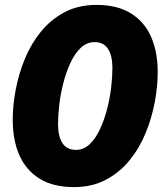

<svg xmlns="http://www.w3.org/2000/svg" viewBox="-20 -752 664 784"><path d="M282 12Q197 12 141.5 -22.5Q86 -57 59 -118.5Q32 -180 32 -263Q32 -321 44 -385Q56 -449 81 -510.5Q106 -572 146.5 -622Q187 -672 243.5 -702Q300 -732 374 -732Q459 -732 514.5 -697.5Q570 -663 597 -601.5Q624 -540 624 -457Q624 -399 612 -335Q600 -271 575 -209.5Q550 -148 509.5 -98Q469 -48 412.5 -18Q356 12 282 12ZM290 -140Q322 -140 346.5 -163.5Q371 -187 388.5 -225Q406 -263 417.5 -307.5Q429 -352 434 -396Q439 -440 439 -474Q439 -525 421 -552.5Q403 -580 366 -580Q334 -580 309.5 -556.5Q285 -533 267.5 -495Q250 -457 238.5 -412.5Q227 -368 222 -324Q217 -280 217 -246Q217 -195 235 -167.5Q253 -140 290 -140Z"/></svg>

Font: Kufam ExtraBold
Style: Italic
Weight: 800
Italic angle: -11°
Designer: Artur Schmal
Foundry: Original Type
Version: Version 1.301; ttfautohint (v1.8.3)